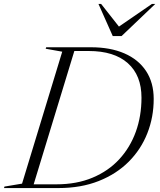

<svg xmlns="http://www.w3.org/2000/svg" viewBox="-62 -955 810 975"><path d="M254 -692.5 170 -707.5 172.5 -715H400Q498 -715 569.5 -684Q641 -653 679.8 -594.2Q718.5 -535.5 718.5 -452.5Q718.5 -360 686.2 -278.2Q654 -196.5 591.8 -134Q529.5 -71.5 439.5 -35.8Q349.5 0 234 0H-41.5L-39.5 -7.5L50 -22.5ZM224.5 -19Q327.5 -19 408 -52.8Q488.5 -86.5 543.8 -146.5Q599 -206.5 627.8 -286.2Q656.5 -366 656.5 -459Q656.5 -572.5 587 -634.2Q517.5 -696 388.5 -696H315.5L109 -19ZM726.5 -935 555.5 -772H510.5L438 -935H451.5L542 -820L709.5 -935Z"/></svg>

Font: Newsreader Display Light
Style: Italic
Weight: 300
Italic angle: -17°
Designer: Hugues Gentile
Foundry: Production Type
Version: Version 1.001